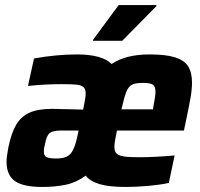

<svg xmlns="http://www.w3.org/2000/svg" viewBox="-20 -734 795 762"><path d="M6 -92Q6 -111 13 -148Q25 -207 44.5 -239.5Q64 -272 97.5 -287Q131 -302 187 -302Q213 -302 275 -300L310 -299L314 -319Q320 -348 320 -363Q320 -380 311.5 -388Q303 -396 284 -398Q265 -400 224 -400Q161 -400 91 -393L115 -502Q205 -518 285 -518Q385 -518 423 -480Q479 -518 573 -518Q638 -518 674.5 -506.5Q711 -495 726.5 -471Q742 -447 742 -406Q742 -379 736 -345Q730 -311 718 -254L710 -216H444Q434 -168 434 -151Q434 -133 443 -124.5Q452 -116 472 -113Q492 -110 533 -110Q591 -110 673 -117L650 -8Q619 -1 571 3.5Q523 8 479 8Q414 8 376 -3Q338 -14 320 -37Q284 -10 242 -1Q200 8 148 8Q72 8 39 -15.5Q6 -39 6 -92ZM587 -300 589 -313Q597 -351 597 -370Q597 -392 586 -398.5Q575 -405 547 -405Q518 -405 504 -398Q490 -391 481.5 -370Q473 -349 462 -300ZM287 -193 292 -216H223Q191 -216 178 -206.5Q165 -197 159 -164Q154 -147 154 -132Q154 -116 164.5 -110.5Q175 -105 204 -105Q244 -105 260.5 -124.5Q277 -144 287 -193ZM349 -572 350 -577 451 -714H601L600 -709L465 -572Z"/></svg>

Font: Saira Semi Condensed
Style: Bold Italic
Weight: 700
Width: 4
Italic angle: -12°
Designer: Hector Gatti with collaboration of the Omnibus-Type team
Foundry: Omnibus-Type
Version: Version 1.001; ttfautohint (v1.8)